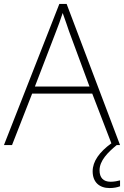

<svg xmlns="http://www.w3.org/2000/svg" viewBox="-20 -736 630 974"><path d="M536 218C558 218 576 214 589 209V179C578 182 560 186 541 186C504 186 485 165 485 128C485 79 527 37 572 0H589L318 -716H281L0 0H41L143 -261H448L545 -9C484 35 450 83 450 133C450 189 485 218 536 218ZM330 -578 434 -297H157L265 -578C275 -604 288 -638 298 -670C310 -636 323 -600 330 -578Z"/></svg>

Font: Noto Sans Canadian Aboriginal ExtraLight
Style: Regular
Weight: 200
Designer: Monotype Design Team, Typotheque's Kevin King
Foundry: Monotype Imaging Inc.
Version: Version 2.004